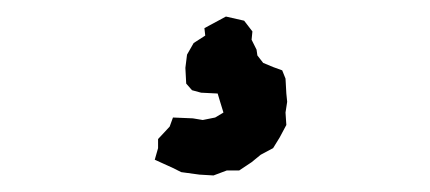

<svg xmlns="http://www.w3.org/2000/svg" viewBox="-20 -33 520 232"><path d="M238 179 221 178 199 175 189 170 178 165 167 160 171 146V135L185 120L189 109L213 110L225 112L240 109L250 103L246 90L243 80L223 79L212 76L205 68L204 49L206 33L214 19L228 10L227 1L253 -13L275 -8L285 5L284 15L290 27L291 34L298 43L310 48L321 52L325 62L326 80L327 90L325 103L326 118L318 133L310 146L295 154L284 163L269 173H254Z"/></svg>

Font: Winky Rough Medium
Style: Italic
Weight: 500
Italic angle: -8.97852°
Designer: Simon Atzbach
Foundry: typofactur
Version: Version 1.206; ttfautohint (v1.8.4.7-5d5b)